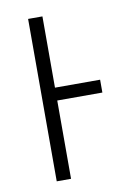

<svg xmlns="http://www.w3.org/2000/svg" viewBox="-67 -575 417 618"><g transform="rotate(-10 141.5 -265.5)"><path d="M115.2 -530.8V-297.9H262.7V-255.9H115.2V0H68.4V-530.8Z"/></g></svg>

Font: Open Sans Condensed Light
Style: Regular
Weight: 300
Width: 3
Designer: Monotype Design Team
Foundry: Monotype Imaging Inc.
Version: Version 3.003; ttfautohint (v1.8.4)